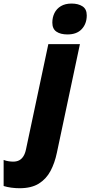

<svg xmlns="http://www.w3.org/2000/svg" viewBox="-147 -796 498 1057"><path d="M-39.1 240.2Q-61.5 240.2 -85 237.1Q-108.4 233.9 -127 228V84.5Q-113.3 89.8 -99.1 91.8Q-85 93.8 -74.7 93.8Q-55.7 93.8 -41.7 86.7Q-27.8 79.6 -18.1 64.2Q-8.3 48.8 -3.4 23.9L119.1 -553.2H293L166 45.4Q154.3 101.6 130.9 145.5Q107.4 189.5 66.7 214.8Q25.9 240.2 -39.1 240.2ZM224.6 -606.4Q186 -606.4 163.6 -621.8Q141.1 -637.2 141.1 -671.4Q141.1 -700.2 152.8 -724.1Q164.6 -748 188.2 -762.2Q211.9 -776.4 247.1 -776.4Q283.7 -776.4 307.1 -761.2Q330.6 -746.1 330.6 -711.4Q330.6 -665.5 303.2 -636Q275.9 -606.4 224.6 -606.4Z"/></svg>

Font: Open Sans SemiCondensed ExtraBold
Style: Italic
Weight: 800
Width: 4
Italic angle: -12°
Designer: Monotype Design Team
Foundry: Monotype Imaging Inc.
Version: Version 3.003